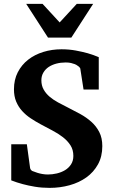

<svg xmlns="http://www.w3.org/2000/svg" viewBox="-20 -937 576 974"><path d="M499 -195.8Q499 -143.1 477.1 -103.3Q455.1 -63.5 418.2 -37.1Q381.3 -10.7 333 2.7Q284.7 16.1 231.9 16.1Q192.4 16.1 157.5 10.3Q122.6 4.4 95.7 -2.9Q64.5 -11.2 37.1 -22V-205.1H116.2L132.8 -84Q133.8 -78.1 138.7 -73.5Q143.6 -68.8 146 -68.8Q157.7 -64 170.4 -60.1Q181.6 -56.6 195.3 -54.2Q209 -51.8 223.1 -51.8Q245.1 -51.8 268.1 -57.1Q291 -62.5 309.8 -73.7Q328.6 -85 340.3 -103Q352.1 -121.1 352.1 -146Q352.1 -177.2 337.4 -200Q322.8 -222.7 299.3 -241Q275.9 -259.3 246.3 -274.7Q216.8 -290 187 -306.2Q160.6 -320.3 136 -336.7Q111.3 -353 92.3 -374Q73.2 -395 62 -421.9Q50.8 -448.7 50.8 -483.9Q50.8 -532.7 70.3 -570.6Q89.8 -608.4 123 -634.3Q156.2 -660.2 200 -673.6Q243.7 -687 292 -687Q330.1 -687 364.3 -680.7Q398.4 -674.3 424.8 -667Q455.1 -658.2 481 -647V-482.9H403.8L387.2 -589.8Q386.7 -591.8 384.5 -594.2Q382.3 -596.7 379.9 -599.1Q377 -601.6 373 -604Q367.7 -608.4 358.9 -611.8Q351.6 -614.7 340.3 -617.4Q329.1 -620.1 313 -620.1Q288.1 -620.1 265.9 -614.3Q243.7 -608.4 226.8 -597.2Q210 -585.9 200 -568.8Q189.9 -551.8 189.9 -529.8Q189.9 -503.4 201.2 -483.2Q212.4 -462.9 231.2 -446.8Q250 -430.7 274.4 -417.5Q298.8 -404.3 325.2 -391.1Q356.4 -375.5 387.5 -358.4Q418.5 -341.3 443.4 -319.1Q468.3 -296.9 483.6 -267.1Q499 -237.3 499 -195.8ZM341.8 -746.1H223.6L112.8 -917.5H195.8L282.7 -823.2L369.6 -917.5H452.6Z"/></svg>

Font: Charis SIL Eur
Style: Bold
Weight: 700
Foundry: SIL International
Version: Version 5.000